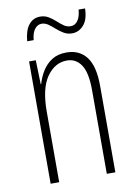

<svg xmlns="http://www.w3.org/2000/svg" viewBox="-82 -764 581 818"><g transform="rotate(-10 209.0 -355.0)"><path d="M233 -539Q289 -539 319.5 -499Q350 -459 350 -373V0H313V-362Q313 -438 290.5 -471.5Q268 -505 229 -505Q177 -505 142 -455.5Q107 -406 107 -305V0H70V-529H99L102 -425H104Q112 -454 128 -480Q144 -506 169.5 -522.5Q195 -539 233 -539ZM77 -615Q81 -662 100 -685.5Q119 -709 149 -709Q169 -709 185 -699.5Q201 -690 214.5 -677.5Q228 -665 241.5 -655.5Q255 -646 271 -646Q290 -646 302 -663Q314 -680 316 -710H344Q343 -662 322 -638.5Q301 -615 272 -615Q252 -615 236 -624.5Q220 -634 206 -646.5Q192 -659 178.5 -668.5Q165 -678 150 -678Q133 -678 120.5 -662.5Q108 -647 105 -615Z"/></g></svg>

Font: Noto Sans Gujarati ExtraCondensed ExtraLight
Style: Regular
Weight: 200
Width: 2
Designer: Jelle Bosma - Monotype Design Team, Universal Thirst
Foundry: Monotype Imaging Inc.
Version: Version 2.106; ttfautohint (v1.8.4.7-5d5b)